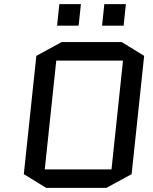

<svg xmlns="http://www.w3.org/2000/svg" viewBox="-20 -910 745 935"><path d="M621 -62 498 5H205L96 -62L157 -638L280 -705H573L682 -638ZM254 -615 198 -85H523L579 -615ZM258 -785 269 -890H374L363 -785ZM477 -785 488 -890H593L582 -785Z"/></svg>

Font: Quantico
Style: Italic
Weight: 400
Italic angle: -12°
Designer: Matt Desmond
Foundry: MADtype
Version: Version 2.002